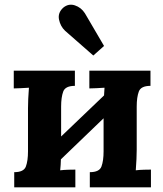

<svg xmlns="http://www.w3.org/2000/svg" viewBox="-20 -803 698 823"><path d="M301 -435Q260 -435 251 -410.5Q242 -386 242 -346V-218L426 -394Q427 -412 428 -427Q412 -426 393 -425Q374 -424 363 -424V-500H625V-435Q584 -435 575 -410.5Q566 -386 566 -346V-161Q566 -147 565 -121.5Q564 -96 562 -73Q578 -75 597.5 -75.5Q617 -76 627 -76V0H365V-65Q406 -65 415 -89.5Q424 -114 424 -154V-296L241 -120Q241 -108 240 -96Q239 -84 238 -73Q254 -75 273.5 -75.5Q293 -76 303 -76V0H41V-65Q82 -65 91 -89.5Q100 -114 100 -154V-339Q100 -353 101 -379Q102 -405 104 -427Q88 -426 69 -425Q50 -424 39 -424V-500H301ZM380 -565 259 -671Q239 -690 233 -719Q227 -748 251 -770Q274 -789 301 -780Q328 -771 344 -746L426 -606Z"/></svg>

Font: Lora
Style: Bold
Weight: 700
Designer: Olga Karpushina, Alexei Vanyashin (Cyrillic)
Foundry: Cyreal
Version: Version 3.006; ttfautohint (v1.8.4.7-5d5b);gftools[0.9.30]